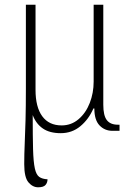

<svg xmlns="http://www.w3.org/2000/svg" viewBox="-20 -556 560 816"><path d="M142 240Q119 240 101 219Q83 198 83 142Q83 99 85 55Q87 11 88.5 -45Q90 -101 90 -181V-536H131V-174Q131 -101 159.5 -62Q188 -23 242 -23Q283 -23 314 -49.5Q345 -76 361.5 -118.5Q378 -161 378 -209V-536H419V-111Q419 -65 434 -45.5Q449 -26 481 -26H488V0H458Q425 0 403 -23Q381 -46 381 -95H377Q357 -49 321.5 -19.5Q286 10 238 10Q191 10 162 -10Q133 -30 119 -67Q119 24 120.5 78Q122 132 128 159.5Q134 187 147 196Q160 205 182 206Q182 220 173.5 230Q165 240 142 240Z"/></svg>

Font: Noto Serif SemiCondensed ExtraLight
Style: Regular
Weight: 200
Width: 4
Designer: Monotype Design Team
Foundry: Monotype Imaging Inc.
Version: Version 2.014